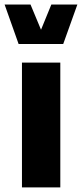

<svg xmlns="http://www.w3.org/2000/svg" viewBox="-39 -816 357 836"><path d="M42 -624.5H236.3L297.9 -796.4H184.6L139.6 -686.5L93.8 -796.4H-19ZM56.6 0H223.6V-543.5H56.6Z"/></svg>

Font: Estedad ExtraBold
Style: Regular
Weight: 800
Designer: Amin Abedi
Version: Version 7.3